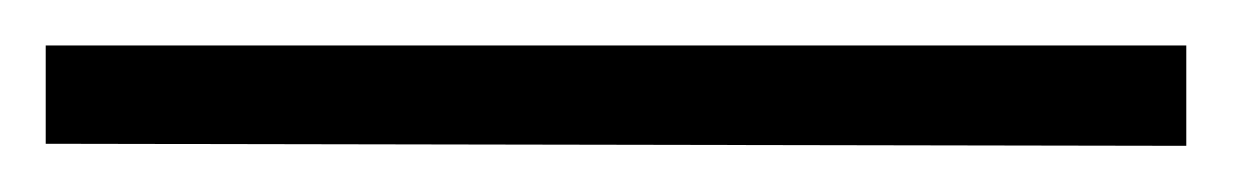

<svg xmlns="http://www.w3.org/2000/svg" viewBox="-20 26 540 84"><path d="M499 89.8V45.9H0V88.9Z"/></svg>

Font: DotumChe
Style: Regular
Weight: 400
Monospace: yes
Version: Version 2.21